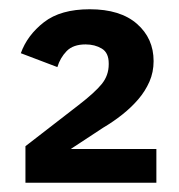

<svg xmlns="http://www.w3.org/2000/svg" viewBox="-20 -724 387 415"><path d="M318 -329H35V-408L150 -497Q185 -524 200 -542.5Q215 -561 215 -585V-587Q215 -610 200 -619Q185 -628 165 -628Q138 -628 124 -613.5Q110 -599 104 -579L25 -609Q39 -648 75 -676Q111 -704 174 -704Q240 -704 276 -672.5Q312 -641 312 -592Q312 -568 303 -547.5Q294 -527 279 -509.5Q264 -492 244.5 -476.5Q225 -461 203 -448L133 -402H318Z"/></svg>

Font: IBM Plex Sans KR SmBld
Style: Regular
Weight: 600
Designer: Mike Abbink; Paul van der Laan; Pieter van Rosmalen; Wujin Sim; Chorong Kim; Dohee Lee;
Foundry: Sandoll Inc.
Version: Version 1.002